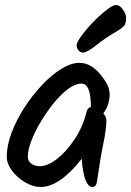

<svg xmlns="http://www.w3.org/2000/svg" viewBox="-20 -742 524 767"><path d="M142 5Q112 5 80.5 -13.5Q49 -32 28 -60Q7 -88 7 -116Q7 -160 26 -211Q45 -262 77 -311.5Q109 -361 147 -401.5Q185 -442 224.5 -466.5Q264 -491 297 -491Q342 -491 380 -446Q398 -424 408 -404.5Q418 -385 418 -366Q418 -347 412.5 -328Q407 -309 393 -289Q405 -274 405 -263Q405 -226 392.5 -166.5Q380 -107 368 -20Q365 5 350 5Q338 5 329.5 -7.5Q321 -20 316.5 -39Q312 -58 309.5 -77Q307 -96 307 -108Q218 5 142 5ZM138 -78Q170 -78 207.5 -107Q245 -136 278 -185.5Q311 -235 326 -296Q329 -310 343 -315Q343 -408 306 -408Q281 -408 252 -386.5Q223 -365 195 -330.5Q167 -296 143 -256Q119 -216 105 -179Q91 -142 91 -116Q91 -99 105 -88.5Q119 -78 138 -78ZM311 -532Q301 -532 293.5 -541Q286 -550 286 -561Q286 -570 298.5 -589Q311 -608 331 -631Q351 -654 373 -674.5Q395 -695 414 -708.5Q433 -722 443 -722Q459 -722 471.5 -703Q484 -684 484 -671Q484 -649 476 -639.5Q468 -630 453 -621Q400 -590 364 -561Q328 -532 311 -532Z"/></svg>

Font: Solitreo
Style: Regular
Weight: 400
Designer: Nathan Gross, Bryan Kirschen, Binghamton University
Foundry: Eli Heuer
Version: Version 1.100; ttfautohint (v1.8.4.7-5d5b)